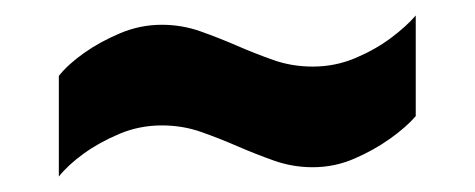

<svg xmlns="http://www.w3.org/2000/svg" viewBox="-20 -424 613 248"><path d="M56 -196V-326Q68 -341 88.5 -355.5Q109 -370 135 -381Q161 -392 189 -392Q215 -392 239 -383.5Q263 -375 286 -365Q309 -355 333 -346.5Q357 -338 384 -338Q413 -338 439 -349Q465 -360 485 -375Q505 -390 517 -404V-274Q505 -260 484 -245Q463 -230 437.5 -219Q412 -208 384 -208Q358 -208 334 -216.5Q310 -225 287 -235Q264 -245 240 -253.5Q216 -262 189 -262Q160 -262 134 -251Q108 -240 88 -225.5Q68 -211 56 -196Z"/></svg>

Font: Archivo Condensed Black
Style: Regular
Weight: 900
Width: 3
Designer: Hector Gatti
Foundry: Omnibus-Type
Version: Version 2.001